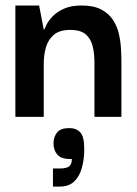

<svg xmlns="http://www.w3.org/2000/svg" viewBox="-20 -431 506 708"><path d="M36.7 0V-410.7H124.3L141.3 -322H143.3Q144.3 -324.7 150.8 -338.5Q157.3 -352.3 172.5 -369Q187.7 -385.7 214.2 -398.2Q240.7 -410.7 281.3 -410.7Q325 -410.7 352.7 -396.3Q380.3 -382 396 -358.5Q411.7 -335 418.2 -306.7Q424.7 -278.3 426.2 -250.3Q427.7 -222.3 427.7 -199.3V0H328.3V-200Q328.3 -233 321.8 -260.2Q315.3 -287.3 296.5 -304Q277.7 -320.7 238.7 -320.7Q199.3 -320.7 178.3 -302.5Q157.3 -284.3 149.3 -256.2Q141.3 -228 141.3 -196V0ZM175.3 257V190.3H199.7Q225.3 190.3 235.2 182.3Q245 174.3 245 155.3Q207.7 156.7 192.5 140.2Q177.3 123.7 177.3 98Q177.3 74.3 190.3 57.8Q203.3 41.3 235.3 41.3Q261 41.3 275.8 56.8Q290.7 72.3 290.7 119Q290.7 156.7 281.8 188.2Q273 219.7 253.5 238.3Q234 257 200.7 257Z"/></svg>

Font: Darker Grotesque Light
Style: Regular
Weight: 300
Designer: Gabriel Lam
Foundry: TypeRant
Version: Version 1.000;gftools[0.9.28]